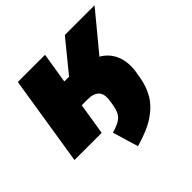

<svg xmlns="http://www.w3.org/2000/svg" viewBox="-176 -675 1028 1028"><g transform="rotate(-45 338.0 -161.0)"><path d="M307 188 263 42Q301 31 322 18.5Q343 6 353.5 -14.5Q364 -35 369 -69L372 -89Q380 -137 359 -158.5Q338 -180 295 -180H249L220 0H14L95 -510H301L273 -336H309L451 -510H676L500 -297Q550 -268 570.5 -216Q591 -164 580 -98L575 -69Q566 -9 538 39.5Q510 88 455 125Q400 162 307 188Z"/></g></svg>

Font: Winston Black
Style: Italic
Weight: 900
Italic angle: -9°
Designer: Original fonts by Vernon Adams / Changes by Cristiano Sobral
Foundry: VOriginal fonts by Vernon Adams / Changes by Cristiano Sobral
Version: Version 2.503;July 17, 2020;FontCreator 13.0.0.2655 64-bit